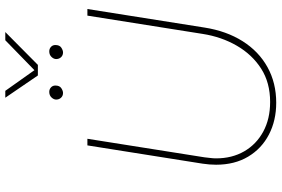

<svg xmlns="http://www.w3.org/2000/svg" viewBox="-189 -861 1063 725"><g transform="rotate(-90 342.5 -498.5)"><path d="M317 13Q250 13 197 -14.5Q144 -42 113.5 -93Q83 -144 83 -214Q83 -226 84 -239Q85 -252 87 -265L156 -700H181L111 -258Q110 -247 108.5 -236Q107 -225 107 -214Q107 -154 133.5 -108Q160 -62 208 -36Q256 -10 320 -10Q393 -10 446 -44Q499 -78 532.5 -136Q566 -194 577 -265L646 -700H671L601 -258Q588 -175 549.5 -114Q511 -53 451.5 -20Q392 13 317 13ZM507 -792Q496 -792 489 -799.5Q482 -807 482 -818Q482 -827 490 -835.5Q498 -844 511 -844Q521 -844 528 -837.5Q535 -831 535 -821Q535 -805 525 -798.5Q515 -792 507 -792ZM354 -792Q343 -792 336 -799.5Q329 -807 329 -818Q329 -827 337 -835.5Q345 -844 358 -844Q368 -844 375 -837.5Q382 -831 382 -821Q382 -805 372 -798.5Q362 -792 354 -792ZM420 -887 336 -1010H362L440 -900L553 -1010H584L460 -887Z"/></g></svg>

Font: MuseoModerno Thin
Style: Italic
Weight: 100
Italic angle: -9°
Designer: Pablo Cosgaya, Héctor Gatti, Marcela Romero, and the Authors of The MuseoModerno Project.
Foundry: Omnibus-Type Team
Version: Version 1.003